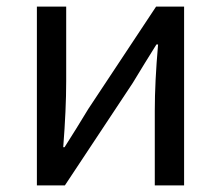

<svg xmlns="http://www.w3.org/2000/svg" viewBox="-20 -563 671 583"><path d="M92 0V-543H181V-316Q181 -231 172 -116H176Q213 -174 248 -232L454 -543H539V0H450V-227Q450 -314 460 -428H455Q418 -369 383 -311L177 0Z"/></svg>

Font: Gothic Nguyen
Style: Regular
Weight: 400
Designer: MORI Takayuki
Version: Version 1.220;July 21, 2023;FontCreator 14.0.0.2814 64-bit